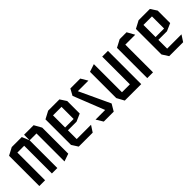

<svg xmlns="http://www.w3.org/2000/svg" viewBox="130 -1291 2073 2073"><g transform="rotate(-45 1166.5 -255.0)"><path d="M46 0V-462L133 -508H134V0ZM238 0V-423H321V0ZM134 -423V-508H286L321 -424V-423ZM426 4V-423H514V-26L427 4ZM321 -423V-508H467L514 -424V-423Z M648 0 602 -72V-73H908V-72L861 0ZM602 -73V-462L689 -508H690V-73ZM690 -207V-250H820V-207ZM690 -435V-508H861L908 -436V-435ZM820 -207V-435H908V-245L821 -207Z M1037 -430 1028 -508H1179L1225 -431V-430ZM1137 -59 988 -435 1028 -508 1228 -79V-78ZM1030 0 983 -77V-78H1228L1182 0Z M1514 0V-508H1602V0H1515ZM1351 0 1305 -84V-85H1514V0ZM1305 -85V-485L1392 -514H1393V-85Z M1694 0V-462L1781 -508H1782V0ZM1782 -423V-508H1886L1933 -424V-423Z M2029 0 1983 -72V-73H2289V-72L2242 0ZM1983 -73V-462L2070 -508H2071V-73ZM2071 -207V-250H2201V-207ZM2071 -435V-508H2242L2289 -436V-435ZM2201 -207V-435H2289V-245L2202 -207Z"/></g></svg>

Font: Foldit
Style: Regular
Weight: 400
Version: Version 1.003